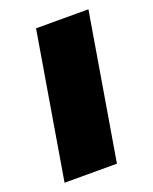

<svg xmlns="http://www.w3.org/2000/svg" viewBox="-102 -560 495 620"><g transform="rotate(-20 145.0 -250.0)"><path d="M13 0 97 -500H277L193 0Z"/></g></svg>

Font: Figtree Black
Style: Italic
Weight: 900
Italic angle: -9.5°
Foundry: Erik Kennedy
Version: Version 2.001;gftools[0.9.30]